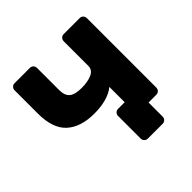

<svg xmlns="http://www.w3.org/2000/svg" viewBox="-169 -661 921 921"><g transform="rotate(-45 291.5 -200.0)"><path d="M424 120H324Q313 120 306 113Q299 106 299 95V-58Q299 -68 306 -75Q313 -82 324 -82H517L480 0H448V95Q448 106 441 113Q434 120 424 120ZM392 0Q382 0 375 -7Q368 -14 368 -25V-186Q344 -166 308 -156Q272 -146 227 -146Q135 -146 85 -191.5Q35 -237 35 -338V-495Q35 -506 42 -513Q49 -520 59 -520H163Q173 -520 180 -513Q187 -506 187 -495V-346Q187 -308 206.5 -292Q226 -276 270 -276Q313 -276 340.5 -288.5Q368 -301 368 -329V-495Q368 -506 375 -513Q382 -520 392 -520H500Q511 -520 518 -513Q525 -506 525 -495V-25Q525 -14 518 -7Q511 0 500 0Z"/></g></svg>

Font: Rubik SemiBold
Style: Regular
Weight: 600
Designer: Hubert and Fischer
Foundry: Hubert and Fischer
Version: Version 2.300;gftools[0.9.30]